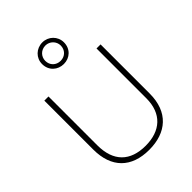

<svg xmlns="http://www.w3.org/2000/svg" viewBox="-279 -1131 1275 1275"><g transform="rotate(-45 358.0 -493.5)"><path d="M358 -794C415 -794 460 -835 460 -896C460 -953 414 -997 358 -997C301 -997 255 -954 255 -896C255 -834 302 -794 358 -794ZM358 -824C315 -824 285 -855 285 -896C285 -936 316 -968 358 -968C397 -968 430 -936 430 -896C430 -855 400 -824 358 -824ZM622 -252V-714H584V-246C584 -103 498 -26 358 -26C214 -26 133 -104 133 -255V-714H94V-254C94 -84 189 10 356 10C518 10 622 -80 622 -252Z"/></g></svg>

Font: Noto Sans Canadian Aboriginal ExtraLight
Style: Regular
Weight: 200
Designer: Monotype Design Team, Typotheque's Kevin King
Foundry: Monotype Imaging Inc.
Version: Version 2.004